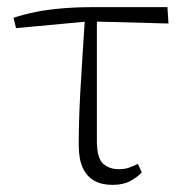

<svg xmlns="http://www.w3.org/2000/svg" viewBox="-20 -507 518 539"><path d="M25 -428 18 -457Q48 -467 80.5 -473.5Q113 -480 154 -483.5Q195 -487 246 -487H450L453 -441L229 -447ZM296 12Q266 12 245 0.5Q224 -11 212.5 -35.5Q201 -60 201 -100Q201 -129 202 -166.5Q203 -204 205.5 -249.5Q208 -295 211.5 -349Q215 -403 219 -466H252V-106Q253 -62 270 -47Q287 -32 314 -32Q331 -32 344 -37Q357 -42 367 -47L378 -23Q366 -10 346 1Q326 12 296 12Z"/></svg>

Font: Source Serif 4 Light
Style: Regular
Weight: 300
Designer: Frank Grießhammer
Foundry: Adobe Systems Incorporated
Version: Version 4.004;hotconv 1.0.116;makeotfexe 2.5.65601